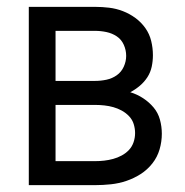

<svg xmlns="http://www.w3.org/2000/svg" viewBox="-20 -540 540 560"><path d="M64 0V-520H257Q278 -520 298.5 -517.5Q319 -515 338.5 -507.5Q358 -500 375 -487.5Q392 -475 404 -458Q416 -441 421 -420.5Q426 -400 426 -379Q426 -362 422.5 -345.5Q419 -329 410 -315Q401 -301 388 -290Q375 -279 360 -271Q380 -265 397.5 -253.5Q415 -242 428 -226.5Q441 -211 446.5 -191Q452 -171 452 -150Q452 -127 445.5 -104.5Q439 -82 424.5 -63.5Q410 -45 390.5 -32.5Q371 -20 349 -12.5Q327 -5 303.5 -2.5Q280 0 257 0ZM142 -304H257Q274 -304 290.5 -307.5Q307 -311 320.5 -320.5Q334 -330 341 -345.5Q348 -361 348 -377Q348 -394 341 -409.5Q334 -425 320.5 -434Q307 -443 290.5 -446.5Q274 -450 257 -450H142ZM142 -70H257Q271 -70 284 -71.5Q297 -73 310 -76.5Q323 -80 335 -86.5Q347 -93 356 -102.5Q365 -112 369.5 -125Q374 -138 374 -152Q374 -165 370 -178Q366 -191 356.5 -201Q347 -211 335 -217.5Q323 -224 310.5 -227.5Q298 -231 284.5 -232.5Q271 -234 257 -234H142Z"/></svg>

Font: Iosevka SS18
Style: Regular
Weight: 400
Monospace: yes
Designer: Belleve Invis
Foundry: Belleve Invis
Version: Version 25.1.1; ttfautohint (v1.8.4)